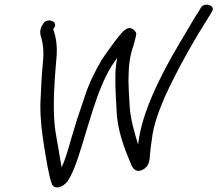

<svg xmlns="http://www.w3.org/2000/svg" viewBox="-20 -721 948 837"><path d="M562 -524C568 -545 571 -553 574 -573C575 -580 564 -593 553 -597C532 -606 509 -576 504 -570C475 -535 447 -495 420 -455V-454C393 -408 366 -354 347 -293L316 -201C307 -171 298 -142 290 -115C277 -70 266 -29 249 8C247 -3 244 -15 242 -29C235 -80 221 -135 217 -191C211 -268 217 -367 225 -455C231 -511 227 -552 212 -593L216 -600C236 -628 185 -645 169 -619C159 -605 152 -587 157 -567C168 -531 172 -499 167 -448C161 -392 159 -326 156 -269C155 -202 163 -142 172 -85C182 -27 190 36 207 84C212 90 217 96 228 96C250 96 268 78 275 69C296 35 308 4 322 -39C366 -172 402 -330 467 -434C475 -446 483 -458 491 -469C486 -443 483 -416 483 -393C482 -342 485 -296 488 -246C490 -157 521 -77 549 -11C553 -1 564 36 600 20C631 5 632 -20 634 -49C635 -65 638 -86 642 -113V-114C649 -178 675 -244 700 -302C756 -424 827 -548 894 -654L903 -669C924 -698 870 -713 856 -688L848 -674C841 -664 828 -644 812 -616C777 -555 735 -489 701 -423C652 -328 597 -215 582 -91C567 -141 548 -202 545 -262C543 -311 538 -354 541 -404C541 -439 548 -485 562 -522Z"/></svg>

Font: Stray Cat
Style: BdObl
Weight: 700
Version: Version 1.0